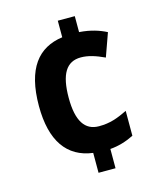

<svg xmlns="http://www.w3.org/2000/svg" viewBox="-110 -805 752 895"><g transform="rotate(-15 265.5 -357.0)"><path d="M336 -647V-724H254V-644C136 -628 66 -544 66 -362C66 -194 131 -102 254 -86V10H336V-83C375 -86 413 -97 451 -116V-236C403 -213 367 -199 313 -199C245 -199 210 -251 210 -363C210 -477 243 -531 313 -531C348 -531 383 -520 426 -500L466 -612C433 -629 392 -643 336 -647Z"/></g></svg>

Font: Noto Sans Malayalam SemiCondensed
Style: Bold
Weight: 700
Width: 4
Designer: Jelle Bosma - Monotype Design Team
Foundry: Monotype Imaging Inc.
Version: Version 2.104